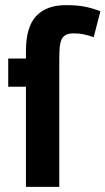

<svg xmlns="http://www.w3.org/2000/svg" viewBox="-20 -728 411 748"><path d="M12 -500H81V-528Q81 -623 121 -665.5Q161 -708 237 -708Q282 -708 313 -701.5Q344 -695 371 -684L345 -583Q322 -591 305 -594.5Q288 -598 268 -598Q248 -598 236.5 -592Q225 -586 219.5 -573.5Q214 -561 212.5 -542.5Q211 -524 211 -500V0H81V-390H12Z"/></svg>

Font: PT Sans
Style: Bold
Weight: 700
Version: Version 2.003W OFL; ttfautohint (v1.6)